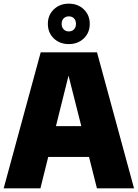

<svg xmlns="http://www.w3.org/2000/svg" viewBox="-21 -1025 750 1045"><path d="M-1 0 200.5 -740H507L708.5 0H506.5L463.5 -171H241.5L199 0ZM283.5 -338.5H421.5L352 -613.5ZM353.5 -785Q304 -785 271.8 -816Q239.5 -847 239.5 -895Q239.5 -943 271.8 -974Q304 -1005 353.5 -1005Q403 -1005 435.2 -974Q467.5 -943 467.5 -895Q467.5 -847 435.2 -816Q403 -785 353.5 -785ZM353.5 -854Q371 -854 381.8 -865.2Q392.5 -876.5 392.5 -895Q392.5 -914 381.8 -925Q371 -936 353.5 -936Q336.5 -936 325.5 -925Q314.5 -914 314.5 -895Q314.5 -876.5 325.5 -865.2Q336.5 -854 353.5 -854Z"/></svg>

Font: Encode Sans SmCnd Black
Style: Regular
Weight: 900
Width: 4
Designer: Multiple Designers
Foundry: Impallari Type
Version: Version 3.002; ttfautohint (v1.8.3) -l 8 -r 50 -G 200 -x 14 